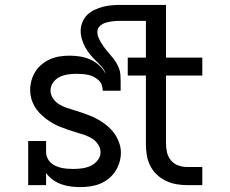

<svg xmlns="http://www.w3.org/2000/svg" viewBox="-20 -755 940 783"><path d="M308 8Q288 8 268.5 5.5Q249 3 230.5 -3.5Q212 -10 196 -21.5Q180 -33 168 -49V0H95V-180H168V-135Q168 -123 173 -111.5Q178 -100 187 -91.5Q196 -83 207.5 -78Q219 -73 230.5 -70.5Q242 -68 254.5 -67Q267 -66 279 -66Q297 -66 315 -68.5Q333 -71 349.5 -78.5Q366 -86 378 -101Q390 -116 390 -134Q390 -151 380 -166Q370 -181 355.5 -190Q341 -199 324.5 -204.5Q308 -210 291.5 -215Q275 -220 258.5 -225.5Q242 -231 226 -237.5Q210 -244 195 -252.5Q180 -261 166.5 -271.5Q153 -282 141 -294.5Q129 -307 120.5 -322Q112 -337 107.5 -353.5Q103 -370 103 -388Q103 -408 108.5 -427.5Q114 -447 125 -464Q136 -481 151.5 -493.5Q167 -506 185.5 -514Q204 -522 224 -525Q244 -528 264 -528Q286 -528 307.5 -524.5Q329 -521 349 -512Q369 -503 385.5 -487.5Q402 -472 411 -453Q407 -469 395 -482.5Q383 -496 370.5 -508Q358 -520 347 -533.5Q336 -547 327.5 -562.5Q319 -578 314 -595Q309 -612 309 -629Q309 -647 316 -664.5Q323 -682 336 -694.5Q349 -707 366 -715Q383 -723 400.5 -727.5Q418 -732 436 -733.5Q454 -735 472 -735H657V-520H805V-447H657V-169Q657 -150 661.5 -132Q666 -114 678 -100Q690 -86 707.5 -80Q725 -74 743 -74H805V0H743Q721 0 698.5 -4Q676 -8 655.5 -18Q635 -28 618.5 -44Q602 -60 592 -80.5Q582 -101 578.5 -123.5Q575 -146 575 -169V-447H501V-520H575V-670H472Q463 -670 453 -669.5Q443 -669 433.5 -667.5Q424 -666 414.5 -663.5Q405 -661 396.5 -656Q388 -651 382.5 -643Q377 -635 377 -625Q377 -611 383.5 -597.5Q390 -584 398 -572Q406 -560 415 -549Q424 -538 433.5 -527Q443 -516 451 -504Q459 -492 464.5 -478.5Q470 -465 471 -450.5Q472 -436 472 -422V-385H399Q399 -397 395 -408.5Q391 -420 382 -428Q373 -436 362.5 -441.5Q352 -447 340.5 -449.5Q329 -452 317 -453Q305 -454 293 -454Q275 -454 257.5 -451.5Q240 -449 224 -441.5Q208 -434 197 -419Q186 -404 186 -386Q186 -369 196 -354Q206 -339 220.5 -330Q235 -321 251.5 -315.5Q268 -310 284.5 -305Q301 -300 317 -294.5Q333 -289 349 -282.5Q365 -276 380 -267.5Q395 -259 409 -248.5Q423 -238 434.5 -225.5Q446 -213 454.5 -198Q463 -183 468 -166.5Q473 -150 473 -133Q473 -112 467 -92.5Q461 -73 450 -56Q439 -39 422.5 -26Q406 -13 387.5 -5.5Q369 2 348.5 5Q328 8 308 8Z"/></svg>

Font: Iosevka Etoile
Style: Regular
Weight: 400
Designer: Belleve Invis
Foundry: Belleve Invis
Version: Version 33.2.4